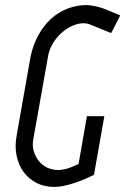

<svg xmlns="http://www.w3.org/2000/svg" viewBox="-20 -730 496 760"><path d="M112 -180Q107 -154 113.5 -132Q120 -110 133.5 -93Q147 -76 167 -66.5Q187 -57 211 -57Q221 -57 238 -60.5Q255 -64 291 -81L324 -270H393L352 -38Q320 -22 294 -12.5Q268 -3 248.5 2Q229 7 216 8.5Q203 10 196 10Q155 10 123.5 -6.5Q92 -23 72.5 -50.5Q53 -78 45.5 -115Q38 -152 46 -194L101 -506Q111 -553 132 -591Q153 -629 182 -655.5Q211 -682 247.5 -696Q284 -710 325 -710Q340 -709 359 -705Q378 -701 393 -695L456 -669L420 -599L349 -628Q328 -638 312 -638Q288 -638 264.5 -627Q241 -616 221.5 -598Q202 -580 188 -556Q174 -532 170 -506Z"/></svg>

Font: Marvel
Style: Bold Italic
Weight: 700
Italic angle: -12°
Designer: Carolina Trebol
Foundry: Carolina Trebol
Version: Version 1.001